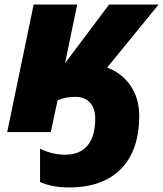

<svg xmlns="http://www.w3.org/2000/svg" viewBox="-20 -573 708 833"><path d="M308.1 -152.8Q264.6 -152.8 230 -138.2L200.2 0H11.2L126 -553.2H314.9L262.2 -298.8L453.1 -553.2H668L444.8 -279.8Q509.3 -255.9 546.6 -200.9Q584 -146 584 -70.8Q584 79.1 504.9 159.7Q425.8 240.2 279.8 240.2Q206.5 240.2 153.8 216.8V71.8Q205.1 98.1 263.2 98.1Q327.1 98.1 360.1 58.1Q393.1 18.1 393.1 -58.1Q393.1 -102.5 370.4 -127.7Q347.7 -152.8 308.1 -152.8Z"/></svg>

Font: Open Sans Extrabold
Style: Italic
Weight: 800
Italic angle: -12°
Foundry: Ascender Corporation
Version: Version 1.10